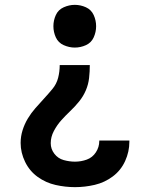

<svg xmlns="http://www.w3.org/2000/svg" viewBox="-20 -558 616 791"><path d="M288 -362Q312 -362 334 -372Q356 -382 366 -404Q376 -426 376 -450Q376 -474 366 -496Q356 -518 334 -528Q312 -538 288 -538Q265 -538 242.5 -528Q220 -518 210 -496Q200 -474 200 -450Q200 -426 210 -404Q220 -382 242.5 -372Q265 -362 288 -362ZM289 213Q330 213 370.5 203.5Q411 194 444.5 169Q478 144 495.5 105.5Q513 67 513 26V21H389V23Q389 48 375 69.5Q361 91 337.5 99.5Q314 108 289 108Q266 108 242.5 101.5Q219 95 204 75.5Q189 56 189 32Q189 6 202 -18.5Q215 -43 232.5 -62.5Q250 -82 269.5 -100.5Q289 -119 306 -140Q323 -161 333.5 -185.5Q344 -210 347 -236.5Q350 -263 350 -290H226Q226 -263 219.5 -237.5Q213 -212 196 -191.5Q179 -171 161 -151.5Q143 -132 125.5 -112Q108 -92 94.5 -69.5Q81 -47 73 -21.5Q65 4 65 31Q65 71 83.5 109Q102 147 135.5 171Q169 195 209 204Q249 213 289 213Z"/></svg>

Font: Iosevka Sparkle
Style: Bold
Weight: 700
Designer: Belleve Invis
Foundry: Belleve Invis
Version: Version 4.5.0; ttfautohint (v1.8.3)